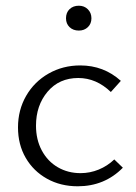

<svg xmlns="http://www.w3.org/2000/svg" viewBox="-20 -647 475 672"><path d="M211 -583Q211 -603 223.5 -615Q236 -627 256 -627Q275 -627 287.5 -614.5Q300 -602 300 -583Q300 -564 287.5 -552Q275 -540 256 -540Q236 -540 223.5 -552Q211 -564 211 -583ZM43 -201Q43 -262 71.5 -311.5Q100 -361 150 -389.5Q200 -418 261 -418Q343 -418 403 -364L368 -325Q317 -374 254 -374Q187 -374 146.5 -326Q106 -278 106 -207Q106 -158 126.5 -120Q147 -82 182.5 -61.5Q218 -41 262 -41Q295 -41 325.5 -53.5Q356 -66 380 -89L410 -60Q346 5 252 5Q192 5 144.5 -21.5Q97 -48 70 -94.5Q43 -141 43 -201Z"/></svg>

Font: Ysabeau Infant Semilight
Style: Regular
Weight: 300
Designer: Christian Thalmann (Catharsis Fonts)
Version: Version 0.003